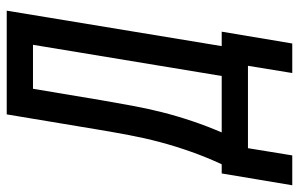

<svg xmlns="http://www.w3.org/2000/svg" viewBox="-228 -592 910 585"><g transform="rotate(-90 227.5 -300.0)"><path d="M-45 135 -9 -80H19Q40 -125 57 -173Q74 -221 86.5 -268Q99 -315 108 -363Q117 -411 125 -459L171 -735H487L379 -80H423L387 135H297L319 0H68L46 135ZM116 -80H288L383 -655H249L214 -446Q206 -400 197.5 -353.5Q189 -307 177.5 -261.5Q166 -216 150.5 -170Q135 -124 116 -80Z"/></g></svg>

Font: Iosevka Curly Medium Oblique
Style: Regular
Weight: 500
Italic angle: -9°
Monospace: yes
Designer: Belleve Invis
Foundry: Belleve Invis
Version: Version 11.1.0; ttfautohint (v1.8.3)